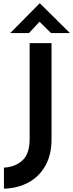

<svg xmlns="http://www.w3.org/2000/svg" viewBox="-20 -994 445 1166"><path d="M293 -148Q293 -55 256 11.5Q219 78 154 113.5Q89 149 4 152V24Q73 20 116.5 -20Q160 -60 160 -151V-732H293ZM290 -793 220 -862 156 -793H42L221 -974H222L405 -793Z"/></svg>

Font: Reem Kufi SemiBold
Style: Regular
Weight: 600
Designer: Khaled Hosny
Version: Version 1.001